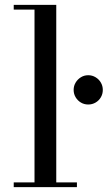

<svg xmlns="http://www.w3.org/2000/svg" viewBox="-20 -770 443 790"><path d="M211.5 -750V-19.5H296.5V0H36.5V-19.5H122V-730.5H36.5V-750ZM343 -340Q326.5 -340 313 -348Q299.5 -356 291.2 -369.8Q283 -383.5 283 -400Q283 -416.5 291.2 -430.2Q299.5 -444 313 -452.2Q326.5 -460.5 343 -460.5Q359.5 -460.5 373.2 -452.2Q387 -444 395 -430.2Q403 -416.5 403 -400Q403 -383.5 395 -369.8Q387 -356 373.2 -348Q359.5 -340 343 -340Z"/></svg>

Font: Bodoni Moda 11pt
Style: Regular
Weight: 400
Version: Version 2.004